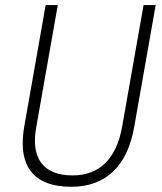

<svg xmlns="http://www.w3.org/2000/svg" viewBox="-20 -713 626 743"><path d="M255.9 9.8Q146.5 9.8 100.1 -49.3Q67.9 -90.3 67.9 -158.7Q67.9 -188 73.7 -222.7L156.7 -693.4H203.6L120.6 -222.7Q115.2 -193.4 115.2 -168.5Q115.2 -114.7 140.1 -82Q176.3 -34.2 261.7 -34.2Q338.9 -34.2 387.5 -82Q436 -129.9 452.6 -222.7L535.6 -693.4H582.5L499.5 -222.7Q479.5 -107.9 417.5 -49.1Q355.5 9.8 255.9 9.8Z"/></svg>

Font: CaskaydiaCove NFP ExtraLight
Style: Italic
Weight: 200
Italic angle: -10°
Designer: Aaron Bell
Foundry: Saja Typeworks
Version: Version 2111.001; VTT 6.35;Nerd Fonts 3.1.1